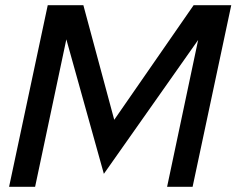

<svg xmlns="http://www.w3.org/2000/svg" viewBox="-20 -720 911 740"><path d="M15 0 164 -700H301.3L420.3 -258.3L726.3 -700H871.3L722.3 0H624L743.7 -566L380.3 -50L235.7 -568.3L115.3 0Z"/></svg>

Font: Red Hat Display VF
Style: Italic
Weight: 300
Italic angle: -12°
Designer: Pentagram, MCKL
Foundry: Pentagram, MCKL
Version: Version 1.010